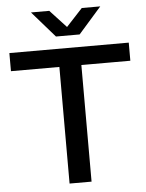

<svg xmlns="http://www.w3.org/2000/svg" viewBox="-61 -986 789 1035"><g transform="rotate(-5 333.5 -468.5)"><path d="M273 0V-643H392V0ZM11 -631V-729H657V-631ZM269 -796 146 -937H245L333 -842L421 -937H521L397 -796Z"/></g></svg>

Font: Mona Sans Expanded Medium
Style: Regular
Weight: 500
Width: 7
Designer: Deni Anggara
Foundry: GitHub
Version: Version 2.000